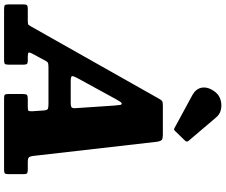

<svg xmlns="http://www.w3.org/2000/svg" viewBox="-154 -980 1080 919"><g transform="rotate(90 385.5 -520.0)"><path d="M-53.5 -22.5V-93.5Q-53.5 -105 -49.8 -109.2Q-46 -113.5 -33.5 -113.5H29Q42.5 -113.5 45.2 -118Q48 -122.5 53 -130.5L398 -741.5Q404.5 -752.5 409 -756.2Q413.5 -760 431.5 -760H567Q589.5 -760 595.2 -754.8Q601 -749.5 604 -732L672 -138Q674 -123.5 679 -118.5Q684 -113.5 702.5 -113.5H737.5Q749.5 -113.5 754.2 -110.5Q759 -107.5 759 -94.5V-21Q759 -7.5 755.2 -3.8Q751.5 0 738 0H395Q382 0 378.8 -3.8Q375.5 -7.5 375.5 -20.5V-89.5Q375.5 -104.5 379.5 -109Q383.5 -113.5 398.5 -113.5H437.5Q453.5 -113.5 456 -117.2Q458.5 -121 458 -135L454 -192.5Q452.5 -207 446.2 -209.8Q440 -212.5 422.5 -212.5H252Q235 -212.5 228.5 -210.8Q222 -209 216.5 -198.5L181.5 -133.5Q175.5 -121.5 177.5 -117.5Q179.5 -113.5 196.5 -113.5H217Q228 -113.5 231.5 -109.2Q235 -105 235 -93V-22Q235 -7.5 231.2 -3.8Q227.5 0 213 0H-28.5Q-45 0 -49.2 -3.2Q-53.5 -6.5 -53.5 -22.5ZM397.5 -530.5 298 -348.5Q291 -335.5 289.8 -327.2Q288.5 -319 313 -319H416.5Q436 -319 440.2 -324.2Q444.5 -329.5 443 -345L430.5 -531Q428.5 -546.5 427.8 -554.8Q427 -563 421.5 -563Q416.5 -563 410.8 -553.2Q405 -543.5 397.5 -530.5ZM366 -1011Q380 -1029 402.8 -1036Q425.5 -1043 448.8 -1038.2Q472 -1033.5 487 -1015.5L598.5 -884.5Q607.5 -875.5 599 -866.5L553 -819Q548.5 -814.5 546 -813.8Q543.5 -813 538 -816L383 -900Q348.5 -918.5 344.8 -948.8Q341 -979 366 -1011Z"/></g></svg>

Font: Besley* Narrow Heavy
Style: Italic
Weight: 800
Width: 4
Italic angle: -13°
Designer: Owen Earl
Foundry: indestructible type*
Version: Version 3.000; ttfautohint (v1.8.3)